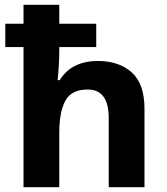

<svg xmlns="http://www.w3.org/2000/svg" viewBox="-20 -780 697 800"><path d="M227 -760V-681H381V-584H227V-575Q227 -535 224.5 -498Q222 -461 220 -446H229Q255 -488 295.5 -507Q336 -526 387 -526Q476 -526 529 -478.3Q582 -430.6 582 -326V0H433V-289Q433 -407 345 -407Q278 -407 252.5 -360.6Q227 -314.2 227 -227V0H78V-584H2V-681H78V-760Z"/></svg>

Font: Noto Sans New Tai Lue
Style: Regular
Weight: 400
Designer: Monotype Design Team
Foundry: Monotype Imaging Inc.
Version: Version 2.003